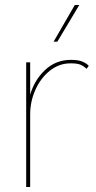

<svg xmlns="http://www.w3.org/2000/svg" viewBox="-20 -750 383 770"><path d="M85 0V-500H101V-370Q118 -429 161 -469.5Q204 -510 265 -510Q292 -510 309 -503.5Q326 -497 336 -486L327 -474Q317 -484 304 -490Q291 -496 263 -496Q217 -496 180 -466.5Q143 -437 122 -390Q101 -343 101 -291V0ZM280 -730H298L210 -583H195Z"/></svg>

Font: Work Sans Thin
Style: Regular
Weight: 250
Designer: Wei Huang
Foundry: Wei Huang
Version: Version 2.012